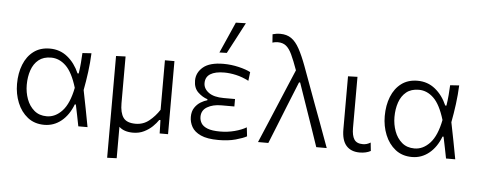

<svg xmlns="http://www.w3.org/2000/svg" viewBox="-59 -947 3224 1297"><g transform="rotate(5 1553.0 -298.5)"><path d="M261.5 10Q195 10 148.8 -26.5Q102.5 -63 78.5 -122.5Q54.5 -182 54.5 -249.5Q54.5 -323 77.8 -381.2Q101 -439.5 145.8 -473Q190.5 -506.5 255.5 -506.5Q324 -506.5 375 -465.2Q426 -424 455.5 -356H463.5Q469.5 -394 472.2 -429Q475 -464 476.5 -495.5L537.5 -499.5Q535 -437 526.5 -372.2Q518 -307.5 506.5 -247.5Q519 -185.5 531 -124Q542.5 -62 554.5 0H492Q484.5 -36.5 477.5 -73Q470 -109.5 462.5 -145.5H455.5Q427.5 -72 376.8 -31Q326 10 261.5 10ZM273 -49Q331.5 -49 378 -99.2Q424.5 -149.5 445.5 -257Q414.5 -360 369.5 -403.2Q324.5 -446.5 269 -446.5Q217 -446.5 184.2 -420Q151.5 -393.5 136 -348.5Q120.5 -303.5 120.5 -249Q120.5 -198.5 137.2 -152.8Q154 -107 188 -78Q222 -49 273 -49Z M704.5 194.5V-495.5L769 -498V-180.5Q769 -116.5 792 -83.8Q815 -51 875.5 -51Q927.5 -51 967.2 -83Q1007 -115 1036 -160V-495.5H1100.5V0H1043.5Q1043 -22.5 1042.5 -45.5Q1041.5 -68 1041 -90.5H1033Q1018.5 -68.5 994.5 -45.2Q970.5 -22 937.5 -5.8Q904.5 10.5 863.5 10.5Q802 10.5 769 -21V192Z M1443 9.5Q1366 9.5 1322.5 -10.5Q1279 -30.5 1261.2 -62.5Q1243.5 -94.5 1243.5 -130Q1243.5 -167.5 1260.2 -192.5Q1277 -217.5 1300.5 -231.8Q1324 -246 1345 -251.5V-258.5Q1311 -269 1280.8 -297.5Q1250.5 -326 1250.5 -377Q1250.5 -431 1295 -468.5Q1339.5 -506 1433 -506Q1485 -506 1535.8 -494Q1586.5 -482 1616.5 -466L1609.5 -406.5Q1566 -429 1523.2 -438.5Q1480.5 -448 1443 -448Q1381.5 -448 1348.8 -427.5Q1316 -407 1316 -365.5Q1316 -328 1351.2 -302Q1386.5 -276 1454 -276H1530.5V-225.5H1442Q1385 -225.5 1346.8 -203Q1308.5 -180.5 1308.5 -136.5Q1308.5 -112.5 1320.8 -92.5Q1333 -72.5 1363.5 -60.5Q1394 -48.5 1449 -48.5Q1500 -48.5 1547.2 -61Q1594.5 -73.5 1626.5 -92.5L1633.5 -32Q1608.5 -18 1558.5 -4.2Q1508.5 9.5 1443 9.5ZM1398 -580Q1421.5 -633 1445 -686Q1468 -738.5 1491 -790.5L1559 -792.5Q1531 -739 1503.5 -686.5Q1476 -634 1448 -581.5Z M1710.5 0Q1739 -67.5 1770 -140.5Q1800.5 -213.5 1829.5 -282Q1851.5 -334 1875.5 -391.5Q1899.5 -448.5 1923.5 -505Q1900 -570.5 1881.5 -609.8Q1863 -649 1841 -666.2Q1819 -683.5 1786 -683.5Q1781 -683.5 1771 -682.5Q1761 -681.5 1749 -677.5L1745 -734Q1757 -737.5 1770.2 -739.5Q1783.5 -741.5 1797 -741.5Q1841.5 -741.5 1872 -720.2Q1902.5 -699 1927.2 -654Q1952 -609 1978 -539L2071.5 -284.5Q2096 -218 2114 -170.5Q2131.5 -122.5 2146.2 -82.5Q2161 -42.5 2176.5 0H2105.5Q2083.5 -64.5 2061.5 -129Q2039 -193.5 2016.5 -259L1959 -425.5H1951.5L1883 -256Q1856.5 -189 1831 -125.5Q1805.5 -62 1780.5 0Z M2400 10.5Q2341 10.5 2309.2 -25.8Q2277.5 -62 2277.5 -136.5V-495.5L2341.5 -497.5V-150.5Q2341.5 -99.5 2358.2 -73.5Q2375 -47.5 2416.5 -47.5Q2430 -47.5 2442.5 -51Q2455 -54.5 2469 -63L2475 -6.5Q2444 10.5 2400 10.5Z M2755 10Q2688.5 10 2642.2 -26.5Q2596 -63 2572 -122.5Q2548 -182 2548 -249.5Q2548 -323 2571.2 -381.2Q2594.5 -439.5 2639.2 -473Q2684 -506.5 2749 -506.5Q2817.5 -506.5 2868.5 -465.2Q2919.5 -424 2949 -356H2957Q2963 -394 2965.8 -429Q2968.5 -464 2970 -495.5L3031 -499.5Q3028.5 -437 3020 -372.2Q3011.5 -307.5 3000 -247.5Q3012.5 -185.5 3024.5 -124Q3036 -62 3048 0H2985.5Q2978 -36.5 2971 -73Q2963.5 -109.5 2956 -145.5H2949Q2921 -72 2870.2 -31Q2819.5 10 2755 10ZM2766.5 -49Q2825 -49 2871.5 -99.2Q2918 -149.5 2939 -257Q2908 -360 2863 -403.2Q2818 -446.5 2762.5 -446.5Q2710.5 -446.5 2677.8 -420Q2645 -393.5 2629.5 -348.5Q2614 -303.5 2614 -249Q2614 -198.5 2630.8 -152.8Q2647.5 -107 2681.5 -78Q2715.5 -49 2766.5 -49Z"/></g></svg>

Font: Heraclito Light
Style: Regular
Weight: 300
Designer: Kostas Bartsokas (font) & Cristiano Sobral (main changes)
Foundry: Kostas Bartsokas (font) & Cristiano Sobral (main changes)
Version: Version 1.00;July 8, 2020;FontCreator 13.0.0.2655 64-bit